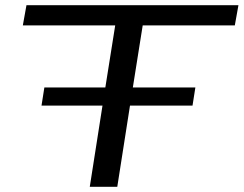

<svg xmlns="http://www.w3.org/2000/svg" viewBox="-20 -720 939 740"><path d="M885 -622H530L492 -383H733L722 -313H481L432 0H326L375 -313H140L151 -383H386L424 -622H68L82 -700H899Z"/></svg>

Font: Georama ExtraExtended
Style: Italic
Weight: 400
Width: 8
Italic angle: -9°
Designer: Jean-Baptiste Levee
Foundry: Production Type
Version: Version 1.000